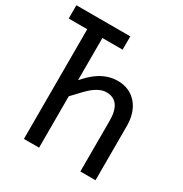

<svg xmlns="http://www.w3.org/2000/svg" viewBox="-170 -858 939 987"><g transform="rotate(30 300.0 -365.0)"><path d="M110 0V-651H0V-730H320V-651H200V-401L216 -418Q292 -500 379 -500Q450 -500 492.5 -451.5Q535 -403 535 -321V0H445V-301Q445 -420 358 -420Q309 -420 251 -359L200 -305V0Z"/></g></svg>

Font: JetBrains Mono NL
Style: Regular
Weight: 400
Monospace: yes
Designer: Philipp Nurullin, Konstantin Bulenkov
Foundry: JetBrains
Version: Version 2.305; ttfautohint (v1.8.4.7-5d5b)